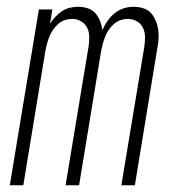

<svg xmlns="http://www.w3.org/2000/svg" viewBox="-20 -548 540 568"><path d="M9 0 95 -520H135L128 -478Q135 -489 144 -498.5Q153 -508 163.5 -515Q174 -522 186.5 -525Q199 -528 211 -528Q226 -528 239.5 -523.5Q253 -519 262 -509Q271 -499 276 -486Q281 -473 283 -459Q289 -473 298 -486Q307 -499 319.5 -509Q332 -519 346.5 -523.5Q361 -528 376 -528Q390 -528 404 -523.5Q418 -519 426.5 -509.5Q435 -500 440.5 -487Q446 -474 448 -460Q450 -446 449 -431.5Q448 -417 445 -403L379 0H339L407 -410Q409 -424 409 -438.5Q409 -453 403 -465.5Q397 -478 385 -485Q373 -492 358 -492Q347 -492 336.5 -488.5Q326 -485 317 -477Q308 -469 301.5 -459.5Q295 -450 291 -439.5Q287 -429 284 -418Q281 -407 279 -396L214 0H174L242 -410Q244 -424 244 -438.5Q244 -453 238 -465.5Q232 -478 220 -485Q208 -492 193 -492Q182 -492 171.5 -488.5Q161 -485 152 -477Q143 -469 136.5 -459.5Q130 -450 126 -439.5Q122 -429 119 -418Q116 -407 114 -396L49 0Z"/></svg>

Font: Iosevka Extralight Oblique
Style: Regular
Weight: 200
Italic angle: -9°
Monospace: yes
Designer: Belleve Invis
Foundry: Belleve Invis
Version: Version 32.5.0; ttfautohint (v1.8.4)